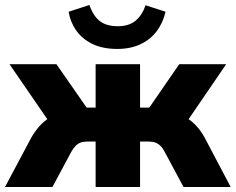

<svg xmlns="http://www.w3.org/2000/svg" viewBox="-33 -749 944 769"><path d="M-13 0 93 -199Q107 -223 124.5 -243Q142 -263 164.5 -277Q187 -291 212 -294L181 -236L5 -492H193L314 -318H350V-492H528V-318H565L685 -492H873L698 -236L666 -294Q692 -291 714.5 -277Q737 -263 755 -243Q773 -223 786 -199L891 0H702L627 -140Q619 -156 609.5 -165Q600 -174 589 -178Q578 -182 563 -182H528V0H350V-182H316Q301 -182 290 -178Q279 -174 270 -165Q261 -156 252 -140L177 0ZM437 -553Q377 -553 336 -573.5Q295 -594 271.5 -628Q248 -662 242 -702L325 -729Q341 -684 367.5 -664Q394 -644 439 -644Q484 -644 510.5 -666.5Q537 -689 550 -728L630 -702Q620 -658 595 -624.5Q570 -591 530 -572Q490 -553 437 -553Z"/></svg>

Font: Nunito Sans 12pt Black
Style: Regular
Weight: 900
Designer: Vernon Adams
Foundry: Vernon Adams
Version: Version 3.101;gftools[0.9.27]